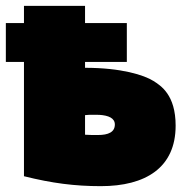

<svg xmlns="http://www.w3.org/2000/svg" viewBox="-40 -596 626 657"><path d="M42 -384V7C138 31 216 41 305 41C458 41 561 -22 561 -166C561 -272 510 -303 485 -319C453 -339 376 -364 251 -364V-384H394V-517H251V-576H42V-517H-20V-384ZM251 -202C268 -204 284 -203 300 -203C331 -201 353 -192 353 -170C353 -144 331 -134 295 -134C280 -134 264 -134 251 -135Z"/></svg>

Font: Repo ExtraBlack
Style: Regular
Weight: 400
Designer: Stefan Peev
Foundry: Context Ltd
Version: Version 001.502